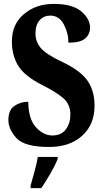

<svg xmlns="http://www.w3.org/2000/svg" viewBox="-20 -744 530 985"><path d="M232 10Q338 10 401.5 -47.5Q465 -105 465 -202Q465 -277 430 -328.5Q395 -380 304 -424Q216 -465 189 -498Q162 -531 162 -571Q162 -617 183.5 -640.5Q205 -664 238 -664Q283 -664 307 -619.5Q331 -575 331 -525Q392 -525 417 -546.5Q442 -568 442 -603Q442 -647 397 -685.5Q352 -724 256 -724Q165 -724 103 -672Q41 -620 41 -531Q41 -458 74.5 -405Q108 -352 198 -307Q266 -273 303.5 -241.5Q341 -210 341 -156Q341 -111 317.5 -80Q294 -49 249 -49Q203 -49 164.5 -91Q126 -133 125 -222Q86 -222 54.5 -201Q23 -180 23 -128Q23 -81 64.5 -35.5Q106 10 232 10ZM137 221H192Q214 189 239 145.5Q264 102 276 71V61H174Q169 94 157 136Q145 178 137 208Z"/></svg>

Font: Noto Serif ExtraCondensed Extra
Style: Regular
Weight: 800
Width: 3
Designer: Monotype Design Team
Foundry: Monotype Imaging Inc.
Version: Version 1.002